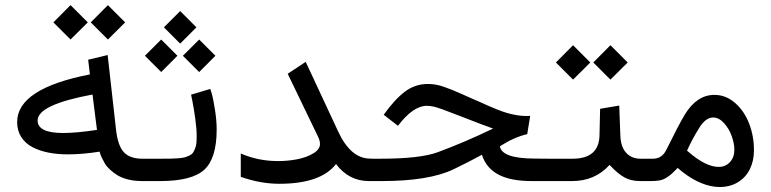

<svg xmlns="http://www.w3.org/2000/svg" viewBox="-20 -712 3033 755"><path d="M246.1 -105Q204.6 -105 169.7 -112.1Q134.8 -119.1 106.9 -133.8Q79.1 -148.4 63.2 -173.6Q47.4 -198.7 47.4 -231.9Q47.4 -363.8 333.5 -419.4L326.7 -477.1L403.3 -495.6L436.5 -200.2Q443.8 -137.2 468 -112.5Q492.2 -87.9 539.1 -87.9H557.1Q565.9 -87.9 565.9 -52.7V-36.1Q565.9 0 557.1 0H538.6Q508.8 0 483.6 -6.3Q458.5 -12.7 441.9 -22.9Q425.3 -33.2 412.1 -45.4Q398.9 -57.6 391.8 -70.1Q384.8 -82.5 379.9 -92.8Q375 -103 373.5 -109.4L372.1 -115.7Q304.7 -105 246.1 -105ZM361.3 -201.2 343.8 -340.3Q127.9 -300.3 127.9 -238.3Q127.9 -189 228.5 -189Q279.8 -189 361.3 -201.2ZM404.3 -691.9 472.2 -624 404.3 -556.6 336.9 -624ZM257.3 -691.9 325.2 -624 257.3 -556.6 189.9 -624Z M609.9 0H552.7Q541 0 537.1 -8.5Q533.2 -17.1 533.2 -36.1V-52.7Q533.2 -71.8 536.9 -79.8Q540.5 -87.9 551.8 -87.9H611.8Q636.7 -87.9 650.6 -88.1Q664.6 -88.4 681.2 -89.6Q697.8 -90.8 706.3 -93.3Q714.8 -95.7 724.6 -100.3Q734.4 -105 738.5 -111.1Q742.7 -117.2 746.8 -127Q751 -136.7 752.2 -148.9Q753.4 -161.1 753.4 -177.7Q753.4 -205.1 747.8 -245.6Q742.2 -286.1 736.8 -313L731.4 -339.8L807.1 -362.3Q810.1 -353.5 814.2 -338.4Q818.4 -323.2 825.2 -281.2Q832 -239.3 832 -202.6Q832 -89.4 783.4 -44.7Q734.9 0 609.9 0ZM688.5 -668.5 752.4 -604.5 688.5 -540.5 624.5 -604.5ZM763.2 -556.6 827.1 -492.7 763.2 -428.7 699.2 -492.7ZM613.8 -556.6 677.7 -492.7 613.8 -428.7 549.8 -492.7Z M1445.8 -87.9Q1454.6 -87.9 1454.6 -52.7V-36.1Q1454.6 0 1445.8 0H1430.7Q1352.1 0 1301.3 -66.9Q1241.2 10.7 1078.1 10.7Q1004.4 10.7 926.8 -16.6V-108.4Q995.1 -78.6 1073.7 -78.6Q1112.8 -78.6 1149.7 -85.9Q1186.5 -93.3 1212.4 -109.1Q1238.3 -125 1238.3 -145.5Q1238.3 -159.2 1230.5 -174.8L1111.3 -421.9L1182.1 -468.8L1309.6 -195.3Q1357.9 -90.8 1432.1 -88.4Z M2047.4 -255.9Q2056.2 -255.9 2064.9 -256.3L2053.2 -184.6Q2001 -172.4 1945.8 -136.7Q1953.1 -88.9 2082.5 -88.4L2140.6 -87.9Q2149.4 -87.9 2149.4 -52.7V-36.1Q2149.4 0 2140.6 0H2071.3Q1987.8 0 1939.7 -25.6Q1891.6 -51.3 1875 -103.5Q1825.7 -76.2 1763.7 -46.4Q1667 0 1481 0H1440.4Q1417 0 1417 -36.1V-52.7Q1417 -87.9 1440.4 -87.9H1476.6Q1633.3 -87.9 1702.1 -113.8Q1809.1 -153.3 1918.9 -206.5Q1884.8 -218.3 1791 -254.9Q1707 -288.1 1686.5 -292.5Q1671.9 -295.9 1658.7 -295.9Q1604.5 -295.9 1544.9 -217.3L1488.8 -260.7Q1531.2 -320.3 1571.5 -351.1Q1611.8 -381.8 1662.1 -381.8Q1677.7 -381.8 1693.6 -379.2Q1709.5 -376.5 1728.3 -369.6Q1747.1 -362.8 1759.5 -357.9Q1772 -353 1796.4 -342Q1820.8 -331.1 1832 -326.2Q1843.8 -321.3 1865 -311.8Q1886.2 -302.2 1900.9 -295.7Q1915.5 -289.1 1936.5 -280.8Q1957.5 -272.5 1974.4 -267.6Q1991.2 -262.7 2010.7 -259.3Q2030.3 -255.9 2047.4 -255.9Z M2513.2 0H2497.1Q2460.9 0 2434.6 -14.9Q2408.2 -29.8 2377 -63.5Q2319.8 0 2229.5 0H2134.3Q2124 0 2120.4 -8.5Q2116.7 -17.1 2116.7 -36.1V-52.7Q2116.7 -71.8 2120.1 -79.8Q2123.5 -87.9 2134.3 -87.9H2231.4Q2335 -87.9 2337.4 -179.2L2339.8 -284.2L2415 -296.9L2419.4 -179.2Q2420.9 -134.8 2442.1 -111.3Q2463.4 -87.9 2498.5 -87.9H2513.2Q2522 -87.9 2522 -52.7V-36.1Q2522 0 2513.2 0ZM2380.4 -534.2 2448.2 -466.3 2380.4 -398.9 2313 -466.3ZM2233.4 -534.2 2301.3 -466.3 2233.4 -398.9 2166 -466.3Z M2810.1 23.4Q2792 23.4 2773.4 19.3Q2754.9 15.1 2739 8.5Q2723.1 2 2708.5 -6.1Q2693.8 -14.2 2682.4 -22.2Q2670.9 -30.3 2662.4 -36.9Q2653.8 -43.5 2649.4 -47.9L2645 -51.8Q2628.9 -35.6 2621.6 -28.8Q2614.3 -22 2601.3 -13.7Q2588.4 -5.4 2574.2 -2.7Q2560.1 0 2540 0H2508.3Q2497.1 0 2493.4 -8.3Q2489.7 -16.6 2489.7 -36.1V-52.7Q2489.7 -71.8 2493.4 -79.8Q2497.1 -87.9 2508.3 -87.9H2547.9Q2583 -87.9 2600.1 -122.6Q2647.5 -218.8 2672.4 -260.7Q2719.7 -338.9 2789.1 -338.9Q2834 -338.9 2870.1 -307.6Q2906.2 -276.4 2925.5 -226.8Q2944.8 -177.2 2944.8 -121.6Q2944.8 -79.6 2928.7 -46.9Q2912.6 -14.2 2881.6 4.6Q2850.6 23.4 2810.1 23.4ZM2805.7 -55.7Q2833 -55.7 2850.3 -74.5Q2867.7 -93.3 2867.7 -123Q2867.7 -147.5 2857.4 -176.5Q2847.2 -205.6 2827.1 -227.8Q2807.1 -250 2784.2 -250Q2754.9 -250 2729.5 -209Q2701.7 -164.6 2681.6 -119.6Q2753.9 -55.7 2805.7 -55.7Z"/></svg>

Font: Samim WOL
Style: WOL
Weight: 400
Foundry: DejaVu fonts team - Redesigned by Saber Rastikerdar
Version: Version 4.0.0